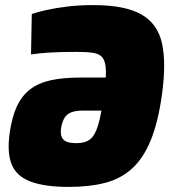

<svg xmlns="http://www.w3.org/2000/svg" viewBox="-20 -723 683 755"><path d="M251 12Q157 12 101.5 -8.5Q46 -29 26.5 -75Q7 -121 18 -200Q27 -263 46.5 -305Q66 -347 99 -372Q132 -397 180 -407.5Q228 -418 293 -418H484L466 -288H303Q277 -288 259.5 -281Q242 -274 233 -258.5Q224 -243 220 -218Q216 -189 229 -174.5Q242 -160 281 -160Q315 -160 334.5 -175.5Q354 -191 366 -231.5Q378 -272 388 -347Q397 -409 396.5 -443.5Q396 -478 384.5 -494.5Q373 -511 347.5 -515Q322 -519 281 -519Q262 -519 233 -518.5Q204 -518 170.5 -516Q137 -514 102 -509L105 -668Q128 -676 164.5 -684Q201 -692 247 -697.5Q293 -703 346 -703Q471 -703 535.5 -666.5Q600 -630 617 -552.5Q634 -475 617 -352Q602 -243 573 -172Q544 -101 499.5 -60.5Q455 -20 393.5 -4Q332 12 251 12Z"/></svg>

Font: Exo 2 Black
Style: Italic
Weight: 900
Italic angle: -8°
Designer: Natanael Gama
Foundry: Natanael Gama
Version: Version 2.010